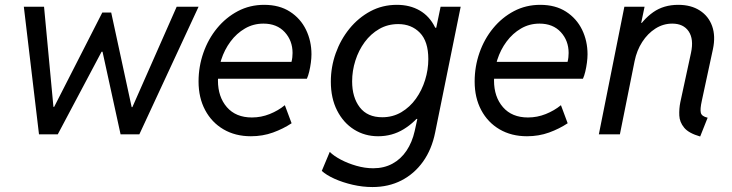

<svg xmlns="http://www.w3.org/2000/svg" viewBox="-20 -545 2969 779"><path d="M138.2 0 76.7 -517.6H158.7L196.8 -111.3H199.7L395 -494.1H431.2L514.2 -110.4H517.1L696.8 -517.6H785.6L545.4 0H469.2L396 -335H392.1L214.4 0Z M998 7.8Q934.6 7.8 886.7 -20.3Q838.9 -48.3 812.3 -98.4Q785.6 -148.4 785.6 -214.4Q785.6 -274.9 805.2 -330.8Q824.7 -386.7 860.6 -430.4Q896.5 -474.1 945.1 -499.8Q993.7 -525.4 1051.8 -525.4Q1113.3 -525.4 1156.2 -497.8Q1199.2 -470.2 1221.4 -424.6Q1243.7 -378.9 1243.7 -324.7Q1243.7 -309.1 1241.2 -290.5Q1238.8 -272 1234.6 -254.6Q1230.5 -237.3 1225.1 -225.6H843.8L855.5 -293.9H1162.6Q1165 -303.2 1166 -312.3Q1167 -321.3 1167 -330.1Q1167 -379.9 1135.3 -414.6Q1103.5 -449.2 1048.8 -449.2Q1007.8 -449.2 973.9 -429.4Q939.9 -409.7 915.3 -376.5Q890.6 -343.3 877.4 -302.2Q864.3 -261.2 864.3 -218.3Q864.3 -151.9 900.6 -110.1Q937 -68.4 1002 -68.4Q1039.6 -68.4 1074.2 -82.3Q1108.9 -96.2 1135.7 -118.2L1163.1 -44.9Q1129.4 -22.5 1087.6 -7.3Q1045.9 7.8 998 7.8Z M1491.2 213.9Q1451.2 213.9 1410.9 204.6Q1370.6 195.3 1337.4 180.4Q1304.2 165.5 1285.6 148.4L1317.9 71.3Q1334 87.4 1362.5 102.5Q1391.1 117.7 1426 127.7Q1460.9 137.7 1494.1 137.7Q1538.1 137.7 1572.3 119.1Q1606.4 100.6 1629.4 66.4Q1652.3 32.2 1662.6 -13.7L1673.3 -62.5H1656.7L1687 -122.1L1739.7 -381.8L1724.6 -432.6H1750L1767.6 -517.6H1849.1L1745.6 -7.8Q1731.9 61 1696.5 110.6Q1661.1 160.2 1608.9 187Q1556.6 213.9 1491.2 213.9ZM1514.2 7.8Q1460 7.8 1416.5 -19.5Q1373 -46.9 1347.7 -96.7Q1322.3 -146.5 1322.3 -213.9Q1322.3 -272.9 1342 -328.6Q1361.8 -384.3 1397.9 -428.7Q1434.1 -473.1 1482.9 -499.3Q1531.7 -525.4 1590.3 -525.4Q1643.1 -525.4 1682.9 -502.4Q1722.7 -479.5 1745.1 -434.1Q1767.6 -388.7 1767.6 -321.3Q1767.6 -261.2 1749.5 -202.9Q1731.4 -144.5 1698 -96.9Q1664.6 -49.3 1617.9 -20.8Q1571.3 7.8 1514.2 7.8ZM1530.8 -69.3Q1573.7 -69.3 1608.4 -89.8Q1643.1 -110.4 1667.5 -144.5Q1691.9 -178.7 1704.8 -220.5Q1717.8 -262.2 1717.8 -305.2Q1717.8 -377 1683.6 -412.1Q1649.4 -447.3 1595.7 -447.3Q1553.2 -447.3 1518.8 -427.5Q1484.4 -407.7 1459.7 -374.3Q1435.1 -340.8 1421.9 -299.3Q1408.7 -257.8 1408.7 -214.8Q1408.7 -149.9 1439.7 -109.6Q1470.7 -69.3 1530.8 -69.3Z M2118.2 7.8Q2054.7 7.8 2006.8 -20.3Q1959 -48.3 1932.4 -98.4Q1905.8 -148.4 1905.8 -214.4Q1905.8 -274.9 1925.3 -330.8Q1944.8 -386.7 1980.7 -430.4Q2016.6 -474.1 2065.2 -499.8Q2113.8 -525.4 2171.9 -525.4Q2233.4 -525.4 2276.4 -497.8Q2319.3 -470.2 2341.6 -424.6Q2363.8 -378.9 2363.8 -324.7Q2363.8 -309.1 2361.3 -290.5Q2358.9 -272 2354.7 -254.6Q2350.6 -237.3 2345.2 -225.6H1963.9L1975.6 -293.9H2282.7Q2285.2 -303.2 2286.1 -312.3Q2287.1 -321.3 2287.1 -330.1Q2287.1 -379.9 2255.4 -414.6Q2223.6 -449.2 2168.9 -449.2Q2127.9 -449.2 2094 -429.4Q2060.1 -409.7 2035.4 -376.5Q2010.7 -343.3 1997.6 -302.2Q1984.4 -261.2 1984.4 -218.3Q1984.4 -151.9 2020.8 -110.1Q2057.1 -68.4 2122.1 -68.4Q2159.7 -68.4 2194.3 -82.3Q2229 -96.2 2255.9 -118.2L2283.2 -44.9Q2249.5 -22.5 2207.8 -7.3Q2166 7.8 2118.2 7.8Z M2820.8 8.8Q2774.4 -4.4 2755.9 -26.9Q2737.3 -49.3 2736.1 -76.4Q2734.9 -103.5 2740.2 -129.9L2783.7 -331.1Q2795.4 -386.2 2774.2 -417.7Q2752.9 -449.2 2707.5 -449.2Q2670.9 -449.2 2639.4 -429.2Q2607.9 -409.2 2585.7 -374.8Q2563.5 -340.3 2554.7 -296.9L2495.1 0H2409.7L2513.2 -517.6H2595.2L2581.5 -452.1H2598.1L2556.2 -412.1Q2587.9 -465.8 2630.4 -495.6Q2672.9 -525.4 2731.9 -525.4Q2783.7 -525.4 2819.3 -502.4Q2855 -479.5 2869.4 -439Q2883.8 -398.4 2872.6 -345.7L2827.6 -136.7Q2819.8 -101.6 2823.5 -87.2Q2827.1 -72.8 2851.1 -67.4Z"/></svg>

Font: Reddit Sans
Style: Italic
Weight: 400
Italic angle: -11.25°
Designer: Stephen Hutchings
Version: Version 1.013